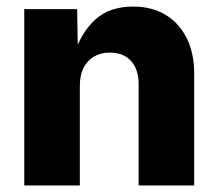

<svg xmlns="http://www.w3.org/2000/svg" viewBox="-20 -567 668 587"><path d="M224.1 -304.7V0H54.2V-539.1H215.8L218.3 -401.4H207Q228 -467.3 271.2 -507.1Q314.5 -546.9 387.2 -546.9Q444.3 -546.9 486.1 -521.7Q527.8 -496.6 550.8 -450.4Q573.7 -404.3 573.7 -342.3V0H403.8V-309.1Q403.8 -355 380.6 -380.6Q357.4 -406.2 315.9 -406.2Q288.6 -406.2 267.8 -394.3Q247.1 -382.3 235.6 -359.9Q224.1 -337.4 224.1 -304.7Z"/></svg>

Font: Inter 18pt ExtraBold
Style: Regular
Weight: 800
Designer: Rasmus Andersson
Foundry: rsms
Version: Version 4.001;git-66647c0bb